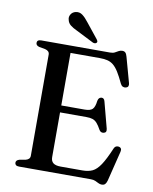

<svg xmlns="http://www.w3.org/2000/svg" viewBox="-97 -959 838 1049"><g transform="rotate(10 322.0 -434.5)"><path d="M204.5 -369H377Q408.5 -369 421 -381.2Q433.5 -393.5 437.5 -428Q439.5 -438 444.2 -443Q449 -448 456.5 -449Q472 -450.5 476.5 -431.5L514.5 -287.5Q517 -277 514.5 -271Q512 -265 503.5 -262.5Q495.5 -260.5 488.8 -263Q482 -265.5 477.5 -273Q464.5 -297 453.5 -309.2Q442.5 -321.5 429 -326Q415.5 -330.5 395 -330.5H204.5ZM55.5 -682.5Q55.5 -691 61.2 -695.5Q67 -700 79 -700H460.5Q476 -700 486 -705.2Q496 -710.5 505 -715.8Q514 -721 525 -721Q536 -721 542.2 -714.8Q548.5 -708.5 552.5 -693.5L591.5 -552.5Q594 -543 591 -536.2Q588 -529.5 579 -527Q569.5 -524.5 561.5 -528.2Q553.5 -532 548.5 -542Q530.5 -580.5 515.8 -604Q501 -627.5 485.8 -639.8Q470.5 -652 452.2 -656.2Q434 -660.5 409.5 -660.5H248V-82.5Q248 -60.5 261.2 -50Q274.5 -39.5 302.5 -39.5H424Q456 -39.5 478.8 -50.2Q501.5 -61 522.8 -92.8Q544 -124.5 570.5 -187.5Q574.5 -196.5 581 -199.8Q587.5 -203 595.5 -202Q605.5 -200.5 609.5 -193.8Q613.5 -187 610.5 -175.5L569.5 -9.5Q565.5 5 559 11.8Q552.5 18.5 540 18.5Q530.5 18.5 521.5 13.8Q512.5 9 502.2 4.5Q492 0 477 0H79Q67 0 61.2 -4.8Q55.5 -9.5 55.5 -17.5Q55.5 -32 74 -37L107.5 -43Q119.5 -46 125.8 -52.5Q132 -59 132 -69.5V-630.5Q132 -641 125.8 -647.5Q119.5 -654 107.5 -657L74 -663Q55.5 -668 55.5 -682.5ZM309 -842 375.5 -759Q379 -754.5 381 -749.2Q383 -744 379 -740Q375.5 -736 369.5 -735.5Q363.5 -735 358 -737.5L261 -786.5Q239 -796.5 224.5 -808Q210 -819.5 206.5 -838Q202 -852.5 210.8 -867Q219.5 -881.5 237.5 -885.5Q258 -890 274.8 -877.5Q291.5 -865 309 -842Z"/></g></svg>

Font: Fraunces 20pt
Style: Regular
Weight: 400
Version: Version 1.000;[b76b70a41]